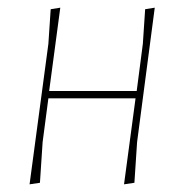

<svg xmlns="http://www.w3.org/2000/svg" viewBox="-20 -476 481 500"><path d="M137 -456 108 -239H336L352 -362L358 -452L383 -456L337 -106L330 0L303 4L333 -220H106L91 -106L84 0L57 4L106 -362L112 -452Z"/></svg>

Font: Alegreya Sans SC Thin
Style: Italic
Weight: 100
Italic angle: -7°
Designer: Juan Pablo del Peral
Foundry: Huerta Tipografica
Version: Version 2.007